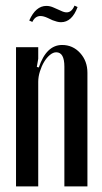

<svg xmlns="http://www.w3.org/2000/svg" viewBox="-20 -663 364 683"><path d="M118 -423Q145 -503 201 -503Q239 -503 265 -474.5Q291 -446 291 -404V0H209V-426Q209 -477 180 -477Q169 -477 157.5 -467.5Q146 -458 137 -443Q128 -428 122 -409Q116 -390 116 -372V0H37V-495H116V-454L111 -425ZM95 -585 84 -590Q107 -642 145 -642Q158 -642 171 -636L196 -625Q208 -619 217 -619Q235 -619 245 -643L256 -638Q236 -584 197 -584Q190 -584 182.5 -586Q175 -588 167 -591L150 -599Q135 -606 124 -606Q105 -606 95 -585Z"/></svg>

Font: Moniqa SemBd Narrow Heading
Style: Regular
Weight: 600
Width: 4
Designer: Rajesh Rajput
Foundry: Rajesh Rajput
Version: Version 1.000